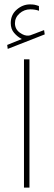

<svg xmlns="http://www.w3.org/2000/svg" viewBox="-20 -852 243 872"><path d="M79.1 -674.8Q59.6 -684.6 44.2 -702.4Q28.8 -720.2 28.8 -747.1Q28.8 -785.2 56.2 -808.6Q83.5 -832 115.7 -832Q128.4 -832 136.2 -830.6Q144 -829.1 156.7 -824.7L157.2 -803.2Q138.7 -809.6 117.7 -809.6Q89.8 -809.6 68.8 -791Q47.9 -772.5 47.9 -746.6Q47.9 -719.7 69.6 -703.9Q91.3 -688 110.8 -690.4Q117.2 -690.9 124.5 -694.3L180.2 -715.3L183.1 -695.8L15.1 -629.9L12.7 -647.9ZM113.8 -582.5V0H88.9V-582.5Z"/></svg>

Font: Vazirmatn FD NL Thin
Style: Regular
Weight: 100
Designer: Saber Rastikerdar
Foundry: Saber Rastikerdar
Version: Version 33.003